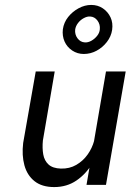

<svg xmlns="http://www.w3.org/2000/svg" viewBox="-20 -750 549 779"><path d="M410 -460H490L410 0H331ZM154 -180Q151 -149 155.5 -123.5Q160 -98 177 -82.5Q194 -67 227 -66Q262 -65 289.5 -81Q317 -97 335.5 -123Q354 -149 362 -179H389Q380 -130 354.5 -87Q329 -44 290 -17.5Q251 9 200 9Q150 9 120 -15Q90 -39 79 -79.5Q68 -120 74 -170L125 -460H202ZM235 -631Q239 -659 256.5 -681Q274 -703 299 -716.5Q324 -730 350 -730Q377 -730 397.5 -716Q418 -702 428.5 -679.5Q439 -657 435 -629Q431 -602 413.5 -579.5Q396 -557 371.5 -544Q347 -531 320 -531Q294 -531 273 -545Q252 -559 242 -581.5Q232 -604 235 -631ZM285 -630Q283 -610 294.5 -594.5Q306 -579 324 -578Q337 -577 350.5 -584.5Q364 -592 374 -604.5Q384 -617 385 -631Q387 -651 375.5 -666.5Q364 -682 346 -683Q334 -684 320 -676.5Q306 -669 296.5 -656.5Q287 -644 285 -630Z"/></svg>

Font: Jost
Style: Italic
Weight: 400
Italic angle: -5°
Version: Version 3.710